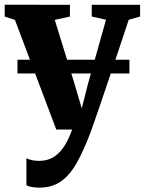

<svg xmlns="http://www.w3.org/2000/svg" viewBox="-24 -564 630 836"><path d="M147.5 253Q129 253 114.5 250.2Q100 247.5 91 243V125Q98.5 129.5 113.8 133Q129 136.5 145.5 136.5Q171.5 136.5 192.8 128Q214 119.5 231.5 102.5Q249 85.5 263.5 59.8Q278 34 290.5 0H221L41 -477.5L-3.5 -492V-543.5L280.5 -543V-492L214.5 -477.5L300 -200.5L332 -92L359 -198.5L437.5 -478L375.5 -492V-543H586V-492L536.5 -478Q516.5 -416.5 494.2 -350.8Q472 -285 451.2 -223Q430.5 -161 413 -110Q395.5 -59 384 -26.2Q372.5 6.5 370 13Q341 90 311 143.8Q281 197.5 242.2 225.2Q203.5 253 147.5 253ZM539.5 -304V-244H52V-304Z"/></svg>

Font: Merriweather 48pt ExtraBold
Style: Regular
Weight: 800
Version: Version 2.100